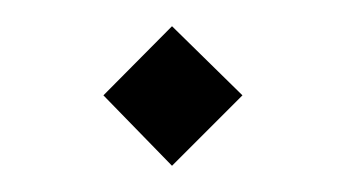

<svg xmlns="http://www.w3.org/2000/svg" viewBox="-20 -343 261 145"><path d="M109.9 -323.2 163.1 -271 109.9 -217.8 58.1 -271Z"/></svg>

Font: Wesal
Style: Regular
Weight: 300
Designer: Ahmed zaza
Foundry: Ahmed zaza
Version: Version 2.01